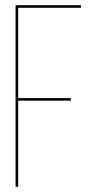

<svg xmlns="http://www.w3.org/2000/svg" viewBox="-20 -720 372 740"><path d="M50 -342H253V-332H50V0H40V-700H292V-690H50Z"/></svg>

Font: Bebas Neue Thin
Style: Regular
Weight: 200
Designer: Ryoichi Tsunekawa
Foundry: Ryoichi Tsunekawa
Version: Version 1.003;PS 001.003;hotconv 1.0.70;makeotf.lib2.5.58329